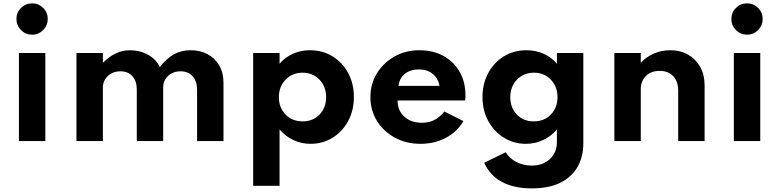

<svg xmlns="http://www.w3.org/2000/svg" viewBox="-20 -820 4530 1116"><path d="M167 -618.5Q204.5 -618.5 231 -645.5Q257.5 -672.5 257.5 -710Q257.5 -747.5 231 -774Q204.5 -800.5 167 -800.5Q129 -800.5 102.2 -774Q75.5 -747.5 75.5 -710Q75.5 -672 102.2 -645.2Q129 -618.5 167 -618.5ZM90 0H243.5V-512H90Z M424.5 0H578V-311.5Q578 -350.5 606.8 -378Q635.5 -405.5 680 -405.5Q724.5 -405.5 749.8 -377Q775 -348.5 775 -301V0H928.5V-313Q928.5 -351.5 956.8 -378.5Q985 -405.5 1030 -405.5Q1073.5 -405.5 1099.5 -376.8Q1125.5 -348 1125.5 -298V0H1279V-340Q1279 -397.5 1254.2 -439.8Q1229.5 -482 1186.5 -505Q1143.5 -528 1088 -528Q1032.5 -528 989.5 -503.5Q946.5 -479 909 -430.5Q888.5 -475 841 -501.5Q793.5 -528 734.5 -528Q651 -528 578 -455V-512H424.5Z M1451.5 260H1605V-67.5Q1639 -27.5 1685.5 -5.8Q1732 16 1784.5 16Q1856.5 16 1913.8 -19.8Q1971 -55.5 2004 -117.2Q2037 -179 2037 -256Q2037 -334 2003.8 -395.5Q1970.5 -457 1912.8 -492.5Q1855 -528 1781 -528Q1728 -528 1682 -507.2Q1636 -486.5 1605 -449.5V-512H1451.5ZM1739 -114.5Q1679 -114.5 1640 -154.2Q1601 -194 1601 -255.5Q1601 -317 1640.2 -357.2Q1679.5 -397.5 1739 -397.5Q1798 -397.5 1836.8 -357.2Q1875.5 -317 1875.5 -255Q1875.5 -193.5 1837 -154Q1798.5 -114.5 1739 -114.5Z M2424.5 16Q2505.5 16 2571.5 -19Q2637.5 -54 2673.5 -116L2563 -171.5Q2534.5 -137.5 2503.8 -122Q2473 -106.5 2433 -106.5Q2369 -106.5 2330 -142Q2291 -177.5 2291 -236H2683.5Q2685 -249 2685.2 -253.8Q2685.5 -258.5 2685.5 -265Q2685.5 -343.5 2651.8 -402.5Q2618 -461.5 2557.8 -494.8Q2497.5 -528 2417.5 -528Q2337.5 -528 2273.2 -491.8Q2209 -455.5 2171 -394Q2133 -332.5 2133 -256Q2133 -178.5 2171.2 -117Q2209.5 -55.5 2275.5 -19.8Q2341.5 16 2424.5 16ZM2296.5 -321Q2301.5 -365.5 2333.5 -391Q2365.5 -416.5 2415.5 -416.5Q2463 -416.5 2494.8 -391Q2526.5 -365.5 2534.5 -321Z M3071 275Q3172.5 275 3238.8 241.2Q3305 207.5 3337.8 148.5Q3370.5 89.5 3370.5 14V-512H3217V-449.5Q3186.5 -486.5 3140.5 -507.2Q3094.5 -528 3040.5 -528Q2966.5 -528 2908.8 -492.5Q2851 -457 2817.8 -395.5Q2784.5 -334 2784.5 -256Q2784.5 -176.5 2818.8 -115Q2853 -53.5 2910 -18.8Q2967 16 3036.5 16Q3090 16 3136.8 -6Q3183.5 -28 3217 -67.5V4.5Q3217 66.5 3176.2 104.5Q3135.5 142.5 3070.5 142.5Q3022.5 142.5 2981.5 121.5Q2940.5 100.5 2919.5 65L2794.5 126Q2827 199.5 2897.2 237.2Q2967.5 275 3071 275ZM3082.5 -114.5Q3022.5 -114.5 2984.2 -154.2Q2946 -194 2946 -255Q2946 -317 2985.2 -357.2Q3024.5 -397.5 3083.5 -397.5Q3142.5 -397.5 3181.5 -357.2Q3220.5 -317 3220.5 -255Q3220.5 -194 3181.8 -154.2Q3143 -114.5 3082.5 -114.5Z M3551 0H3704.5V-303Q3704.5 -347.5 3734 -377.8Q3763.5 -408 3814.5 -408Q3864.5 -408 3893.2 -377.2Q3922 -346.5 3922 -291.5V0H4075.5V-324Q4075.5 -385 4050 -430.8Q4024.5 -476.5 3979.8 -502.2Q3935 -528 3876 -528Q3823 -528 3778.5 -507.8Q3734 -487.5 3704.5 -455V-512H3551Z M4322.5 -618.5Q4360 -618.5 4386.5 -645.5Q4413 -672.5 4413 -710Q4413 -747.5 4386.5 -774Q4360 -800.5 4322.5 -800.5Q4284.5 -800.5 4257.8 -774Q4231 -747.5 4231 -710Q4231 -672 4257.8 -645.2Q4284.5 -618.5 4322.5 -618.5ZM4245.5 0H4399V-512H4245.5Z"/></svg>

Font: Spartan
Style: Bold
Weight: 700
Designer: Matt Bailey, Mirko Velimirovic
Foundry: Matt Bailey
Version: Version 1.003; ttfautohint (v1.8.3)